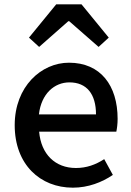

<svg xmlns="http://www.w3.org/2000/svg" viewBox="-20 -854 606 888"><path d="M317 14C388 14 452 -11 502 -45L462 -118C422 -92 380 -77 331 -77C236 -77 170 -140 161 -245H518C521 -259 524 -281 524 -304C524 -459 445 -564 299 -564C171 -564 48 -454 48 -275C48 -93 166 14 317 14ZM160 -325C171 -421 232 -473 301 -473C381 -473 424 -419 424 -325ZM114 -680 161 -637 296 -756H300L436 -637L483 -680L357 -834H240Z"/></svg>

Font: Noto Sans CJK SC Medium
Style: Regular
Weight: 500
Designer: Ryoko NISHIZUKA 西塚涼子 (kana, bopomofo & ideographs); Paul D. Hunt (Latin, Greek & Cyrillic); Sandoll Communications 산돌커뮤니
Foundry: Adobe
Version: Version 2.004;hotconv 1.0.118;makeotfexe 2.5.65603